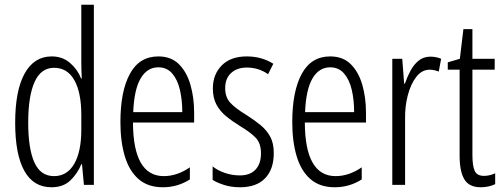

<svg xmlns="http://www.w3.org/2000/svg" viewBox="-20 -780 2124 810"><path d="M197 10Q121 10 82.5 -59.5Q44 -129 44 -262Q44 -398 84 -470Q124 -542 198 -542Q244 -542 276 -514Q308 -486 322 -449H325Q324 -469 323.5 -486Q323 -503 323 -520V-760H376V0H334L326 -87H323Q307 -48 277 -19Q247 10 197 10ZM208 -37Q263 -37 293 -88.5Q323 -140 323 -233V-295Q323 -390 293.5 -442Q264 -494 208 -494Q153 -494 126 -434.5Q99 -375 99 -262Q99 -153 125 -95Q151 -37 208 -37Z M648 -542Q702 -542 735 -509Q768 -476 783.5 -422Q799 -368 799 -305V-263H541Q542 -37 671 -37Q727 -37 781 -74V-23Q756 -7 727.5 1.5Q699 10 667 10Q604 10 564.5 -24.5Q525 -59 506.5 -121Q488 -183 488 -265Q488 -395 528 -468.5Q568 -542 648 -542ZM648 -496Q601 -496 573.5 -449.5Q546 -403 542 -307H749Q749 -358 739 -401Q729 -444 706.5 -470Q684 -496 648 -496Z M1135 -134Q1135 -66 1098.5 -28Q1062 10 993 10Q956 10 926 0.5Q896 -9 877 -21V-78Q898 -61 928.5 -50.5Q959 -40 992 -40Q1035 -40 1058 -64.5Q1081 -89 1081 -133Q1081 -175 1059.5 -198Q1038 -221 993 -248Q959 -269 933.5 -290Q908 -311 893 -339Q878 -367 878 -407Q878 -466 915.5 -504Q953 -542 1021 -542Q1084 -542 1133 -511L1111 -467Q1071 -495 1021 -495Q980 -495 955 -472Q930 -449 930 -408Q930 -370 951.5 -346.5Q973 -323 1021 -294Q1054 -273 1079.5 -252Q1105 -231 1120 -203.5Q1135 -176 1135 -134Z M1373 -542Q1427 -542 1460 -509Q1493 -476 1508.5 -422Q1524 -368 1524 -305V-263H1266Q1267 -37 1396 -37Q1452 -37 1506 -74V-23Q1481 -7 1452.5 1.5Q1424 10 1392 10Q1329 10 1289.5 -24.5Q1250 -59 1231.5 -121Q1213 -183 1213 -265Q1213 -395 1253 -468.5Q1293 -542 1373 -542ZM1373 -496Q1326 -496 1298.5 -449.5Q1271 -403 1267 -307H1474Q1474 -358 1464 -401Q1454 -444 1431.5 -470Q1409 -496 1373 -496Z M1796 -541Q1806 -541 1818 -539Q1830 -537 1841 -532L1831 -478Q1824 -481 1813.5 -483.5Q1803 -486 1793 -486Q1760 -486 1736.5 -456Q1713 -426 1700.5 -378.5Q1688 -331 1689 -279V0H1635V-532H1677L1685 -427H1688Q1698 -456 1712 -482Q1726 -508 1746.5 -524.5Q1767 -541 1796 -541Z M2022 -38Q2034 -38 2046.5 -41Q2059 -44 2069 -49V-3Q2056 3 2041 6.5Q2026 10 2008 10Q1959 10 1939 -23.5Q1919 -57 1919 -123V-486H1869V-517L1920 -532L1935 -657H1973V-532H2067V-486H1973V-126Q1973 -81 1982.5 -59.5Q1992 -38 2022 -38Z"/></svg>

Font: Noto Sans Khmer ExtraCondensed Light
Style: Regular
Weight: 300
Width: 2
Designer: Danh Hong and the Monotype Design Team
Foundry: Monotype Imaging Inc.
Version: Version 2.004; ttfautohint (v1.8.4.7-5d5b)